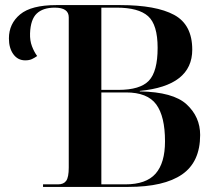

<svg xmlns="http://www.w3.org/2000/svg" viewBox="-20 -734 863 754"><path d="M149 0H484Q624 0 695 -49Q766 -98 766 -204Q766 -275 713 -324Q660 -373 529 -375V-377Q735 -397 735 -539Q735 -637 664 -675.5Q593 -714 452 -714H201Q103 -714 59 -677.5Q15 -641 15 -583Q15 -545 32.5 -521Q50 -497 79 -497Q95 -497 105.5 -502Q116 -507 126 -514Q114 -530 105.5 -552.5Q97 -575 98 -603Q100 -658 124.5 -681Q149 -704 195 -704Q250 -704 250 -666V-76Q250 -38 240 -24Q230 -10 208 -10H149ZM378 -381V-704H438Q524 -704 561.5 -670.5Q599 -637 599 -546Q599 -453 564.5 -417Q530 -381 445 -381ZM378 -10V-371H475Q559 -371 593.5 -324Q628 -277 628 -179Q628 -94 591 -52Q554 -10 472 -10Z"/></svg>

Font: Noto Serif Display Semi
Style: Regular
Weight: 600
Designer: Monotype Design Team
Foundry: Monotype Imaging Inc.
Version: Version 1.900